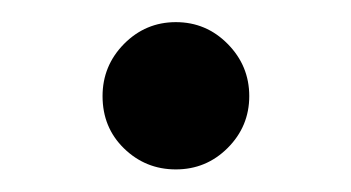

<svg xmlns="http://www.w3.org/2000/svg" viewBox="-20 -150 311 170"><path d="M70.8 -64.9Q70.8 -91.8 89.8 -111.1Q108.9 -130.4 135.7 -130.4Q162.6 -130.4 181.6 -111.1Q200.7 -91.8 200.7 -64.9Q200.7 -38.1 181.6 -19Q162.6 0 135.7 0Q108.9 0 89.8 -18.6Q70.8 -37.1 70.8 -64.9Z"/></svg>

Font: Vazirmatn UI NL
Style: Regular
Weight: 400
Designer: Saber Rastikerdar
Foundry: Saber Rastikerdar
Version: Version 33.003